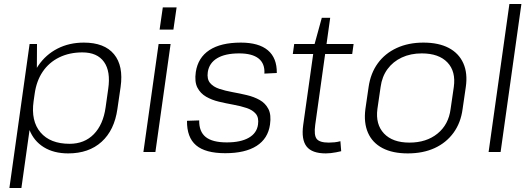

<svg xmlns="http://www.w3.org/2000/svg" viewBox="-20 -760 2651 960"><path d="M321 7Q249 7 199 -24Q149 -55 127 -111.5Q105 -168 115 -244L123 -301Q134 -377 171.5 -432Q209 -487 267.5 -517Q326 -547 399 -547Q502 -547 550 -489Q598 -431 583 -325L567 -215Q552 -109 488 -51Q424 7 321 7ZM128 -540H165L164 -368L87 180H27ZM328 -41Q402 -41 449 -89Q496 -137 508 -223L521 -315Q534 -403 500 -450.5Q466 -498 392 -498Q327 -498 276 -473Q225 -448 193.5 -401.5Q162 -355 153 -289L148 -254Q134 -155 182.5 -98Q231 -41 328 -41Z M833 -540 757 0H697L773 -540ZM863 -723 847 -612H778L794 -723Z M1106 6Q1007 6 960.5 -33.5Q914 -73 915 -156L976 -158Q975 -102 1008.5 -75Q1042 -48 1114 -48Q1183 -48 1223.5 -71Q1264 -94 1270 -137Q1275 -172 1259 -191Q1243 -210 1213 -220Q1183 -230 1147 -236.5Q1111 -243 1075 -251.5Q1039 -260 1010.5 -276.5Q982 -293 967 -322Q952 -351 959 -400Q970 -472 1027 -509.5Q1084 -547 1184 -547Q1274 -547 1319.5 -508.5Q1365 -470 1364 -395L1302 -392Q1305 -442 1273 -467.5Q1241 -493 1176 -493Q1106 -493 1066 -469Q1026 -445 1019 -400Q1014 -365 1030 -345.5Q1046 -326 1076 -316Q1106 -306 1142 -299.5Q1178 -293 1214 -284.5Q1250 -276 1278.5 -260Q1307 -244 1322 -215Q1337 -186 1330 -137Q1320 -67 1263 -30.5Q1206 6 1106 6Z M1609 7Q1540 7 1513 -27.5Q1486 -62 1496 -135L1553 -540L1589 -671H1631L1556 -135Q1549 -84 1563.5 -65.5Q1578 -47 1624 -47Q1638 -47 1652.5 -48.5Q1667 -50 1682 -54L1686 -4Q1674 -1 1660.5 1.5Q1647 4 1634 5.5Q1621 7 1609 7ZM1451 -540H1748L1741 -490H1444Z M2019 7Q1943 7 1892.5 -19.5Q1842 -46 1820 -96Q1798 -146 1807 -215L1823 -325Q1833 -394 1869 -443.5Q1905 -493 1963.5 -520Q2022 -547 2097 -547Q2173 -547 2223.5 -520.5Q2274 -494 2296.5 -444Q2319 -394 2309 -325L2293 -215Q2284 -146 2247.5 -96Q2211 -46 2153 -19.5Q2095 7 2019 7ZM2027 -47Q2112 -47 2167.5 -92Q2223 -137 2233 -215L2249 -325Q2260 -403 2217 -448Q2174 -493 2089 -493Q2033 -493 1989 -472.5Q1945 -452 1917.5 -414.5Q1890 -377 1883 -325L1867 -215Q1857 -138 1900 -92.5Q1943 -47 2027 -47Z M2587 -740 2483 0H2423L2527 -740Z"/></svg>

Font: Pathway Extreme 8pt Thin
Style: Italic
Weight: 100
Italic angle: -8°
Designer: Eduardo Rodriguez Tunni
Foundry: Eduardo Rodriguez Tunni
Version: Version 1.000